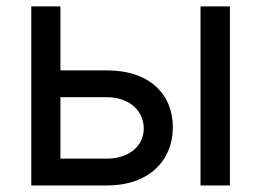

<svg xmlns="http://www.w3.org/2000/svg" viewBox="-20 -565 796 585"><path d="M75.3 0H306.5C435.7 0 506.7 -77.8 506.7 -177.2C506.7 -277.7 435.7 -350.5 306.5 -350.5H164.1V-545.5H75.3ZM164.1 -81.7V-268.8H306.5C371.4 -268.8 418 -229.4 418 -173.3C418 -119.3 371.4 -81.7 306.5 -81.7ZM590.9 0H680.4V-545.5H590.9Z"/></svg>

Font: Margiela Sans Text
Style: Regular
Weight: 400
Designer: Stefan Endress, Andreas Faust
Version: Version 1.100;FEAKit 1.0